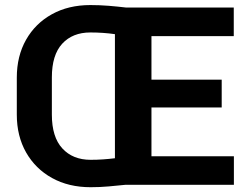

<svg xmlns="http://www.w3.org/2000/svg" viewBox="-20 -741 1007 770"><path d="M342.3 -720.7Q379.4 -720.7 415.5 -717.8Q451.7 -714.8 484.4 -710.9H917.5V-596.2H587.4V-421.4H869.1V-310.1H587.4V-114.3H918V0H484.4Q451.7 3.4 416 6.6Q380.4 9.8 343.3 9.8Q255.4 9.8 188.7 -27.1Q122.1 -64 84.7 -129.6Q47.4 -195.3 47.4 -281.2V-429.7Q47.4 -516.1 84.5 -581.5Q121.6 -647 188 -683.8Q254.4 -720.7 342.3 -720.7ZM188 -281.2Q188 -191.4 230 -145.8Q272 -100.1 343.3 -100.1Q368.7 -100.1 393.3 -101.8Q418 -103.5 440.9 -106.4V-604Q417.5 -607.4 392.8 -609.1Q368.2 -610.8 342.3 -610.8Q271 -610.8 229.5 -565.7Q188 -520.5 188 -430.7Z"/></svg>

Font: Vazirmatn RD
Style: Bold
Weight: 700
Designer: Saber Rastikerdar
Foundry: Saber Rastikerdar
Version: Version 32.102